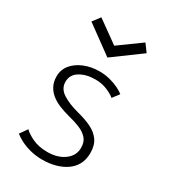

<svg xmlns="http://www.w3.org/2000/svg" viewBox="-160 -701 702 793"><g transform="rotate(30 191.5 -304.0)"><path d="M192.5 -422.5Q219.5 -422.5 243.2 -416.2Q267 -410 285.5 -400.8Q304 -391.5 313.5 -383.5L289.5 -352Q279 -362 253 -373.5Q227 -385 194 -385Q151.5 -385 121.5 -367Q91.5 -349 91.5 -315Q91.5 -282.5 121.8 -263Q152 -243.5 200 -231Q236.5 -222 265.5 -208.2Q294.5 -194.5 311.2 -171.5Q328 -148.5 328 -111Q328 -79.5 315.5 -56.5Q303 -33.5 281 -18.5Q259 -3.5 230.5 4.2Q202 12 169.5 12Q138 12 110.5 4.8Q83 -2.5 63 -13.2Q43 -24 32 -33L57 -68.5Q70 -54.5 100 -40.2Q130 -26 171 -26Q220 -26 252 -49.5Q284 -73 284 -110.5Q284 -139 268.8 -155.5Q253.5 -172 228.8 -182Q204 -192 176.5 -198.5Q150 -205.5 126.8 -214.8Q103.5 -224 86 -238Q68.5 -252 58.5 -271.2Q48.5 -290.5 48.5 -316Q48.5 -348 68 -371.8Q87.5 -395.5 120.5 -409Q153.5 -422.5 192.5 -422.5ZM191.5 -488 60 -584 87 -619.5 191.5 -544.5 296.5 -620.5 323 -584.5Z"/></g></svg>

Font: League Spartan Thin ExtraLight
Style: Regular
Weight: 250
Version: Version 2.002